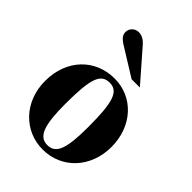

<svg xmlns="http://www.w3.org/2000/svg" viewBox="-212 -812 924 924"><g transform="rotate(45 250.0 -349.5)"><path d="M329 -218C329 -69 309 -17 251 -17C193 -17 172 -73 172 -218C172 -389 190 -442 251 -442C310 -442 329 -389 329 -218ZM476 -229C476 -371 380 -473 254 -473C122 -473 25 -374 25 -228C25 -86 125 14 250 14C379 14 476 -88 476 -229ZM370 -528 233 -685C217 -703 198 -713 179 -713C153 -713 132 -693 132 -668C132 -648 143 -634 172 -616L314 -528Z"/></g></svg>

Font: XITS Math
Style: Bold
Weight: 700
Designer: MicroPress Inc., with final additions and corrections provided by Coen Hoffman, Elsevier (retired)
Version: Version 1.302